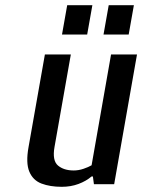

<svg xmlns="http://www.w3.org/2000/svg" viewBox="-20 -710 548 740"><path d="M218 10Q173 10 140 -2.5Q107 -15 93 -48.5Q79 -82 90 -143L153 -500H253L190 -143Q181 -91 203.5 -72Q226 -53 264 -53Q283 -53 302 -59.5Q321 -66 333 -73L408 -500H508L420 0H342L338 -30H333Q312 -12 282.5 -1Q253 10 218 10ZM379 -577 399 -690H496L476 -577ZM219 -577 239 -690H336L316 -577Z"/></svg>

Font: Cuprum Medium
Style: Italic
Weight: 500
Italic angle: -10°
Version: Version 3.000